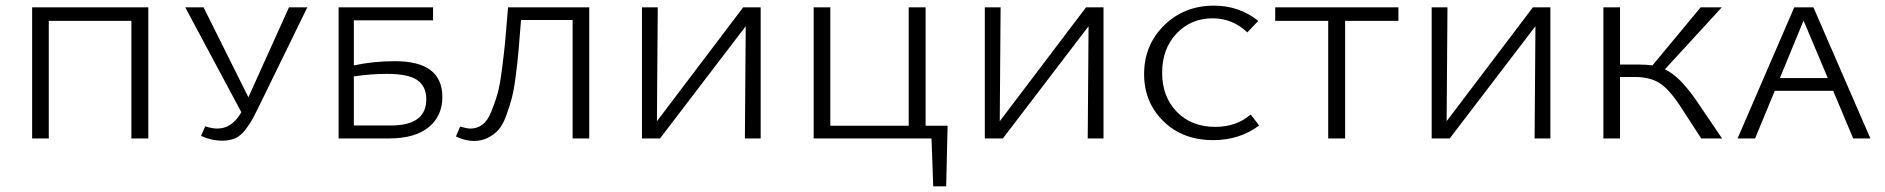

<svg xmlns="http://www.w3.org/2000/svg" viewBox="-20 -491 6685 681"><path d="M506 -465V0H446V-417H153V0H94V-465Z M1005 -465H1070L904 -125Q886 -88 877.5 -72Q869 -56 852 -33Q835 -10 815 -1Q795 8 769 8Q730 8 693 -9L708 -43Q732 -35 751 -35Q803 -35 836 -93L637 -465H702L861 -146Z M1381 -274Q1549 -274 1549 -147Q1549 -79 1500 -39.5Q1451 0 1361 0H1181V-465H1516V-419H1235V-259Q1304 -274 1381 -274ZM1367 -46Q1492 -46 1492 -139Q1492 -185 1460 -207Q1428 -229 1353 -229Q1295 -229 1235 -220V-46Z M2070 -465V0H2011V-420H1828Q1823 -355 1819.5 -314.5Q1816 -274 1809.5 -223Q1803 -172 1795 -142Q1787 -112 1775 -79.5Q1763 -47 1747.5 -30Q1732 -13 1710 -2Q1688 9 1660 9Q1631 9 1597 -7L1612 -42Q1636 -35 1649 -35Q1672 -35 1690.5 -48.5Q1709 -62 1722 -93.5Q1735 -125 1744 -156Q1753 -187 1760.5 -245.5Q1768 -304 1772 -346.5Q1776 -389 1782 -465Z M2678 -465V0H2622L2625 -398L2321 0H2257V-465H2313L2310 -61L2616 -465Z M3341 -45 3336 170H3290L3284 0H2866V-465H2925V-45H3203V-465H3263V-45Z M3894 -465V0H3838L3841 -398L3537 0H3473V-465H3529L3526 -61L3832 -465Z M4283 6Q4175 6 4106.5 -61Q4038 -128 4038 -228Q4038 -331 4109 -401Q4180 -471 4286 -471Q4375 -471 4443 -417L4404 -376Q4352 -426 4281 -426Q4204 -426 4153 -372Q4102 -318 4102 -233Q4102 -148 4154 -94.5Q4206 -41 4290 -41Q4366 -41 4416 -85L4446 -46Q4377 6 4283 6Z M4940 -465V-417H4751V0H4691V-417H4503V-465Z M5479 -465V0H5423L5426 -398L5122 0H5058V-465H5114L5111 -61L5417 -465Z M5995 -137 6088 0H6014L5940 -114Q5900 -175 5866 -196.5Q5832 -218 5777 -218H5726V0H5667V-465H5726V-262H5795Q5820 -262 5841 -259L6012 -465H6087L5885 -245Q5935 -223 5995 -137Z M6553 0 6482 -169H6275L6205 0H6143L6344 -465H6412L6614 0ZM6293 -214H6463L6377 -418Z"/></svg>

Font: EauTestSC Semilight
Style: Regular
Weight: 300
Designer: Christian Thalmann (Catharsis Fonts)
Version: Version 0.001;PS 000.001;hotconv 1.0.88;makeotf.lib2.5.64775